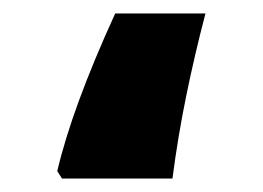

<svg xmlns="http://www.w3.org/2000/svg" viewBox="-20 -265 390 285"><path d="M65 -11Q76 -58 97.5 -116.5Q119 -175 151 -245H285Q269 -184 256.5 -123Q244 -62 236 0H72Z"/></svg>

Font: Noto Kufi Arabic Black
Style: Regular
Weight: 900
Designer: Monotype Design Team, David Williams, Khaled Hosny
Foundry: Google LLC
Version: Version 2.109; ttfautohint (v1.8.4.7-5d5b)